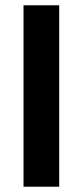

<svg xmlns="http://www.w3.org/2000/svg" viewBox="-20 -705 312 725"><path d="M203.6 0H68.8V-685.1H203.6Z"/></svg>

Font: Estedad-FD Bold
Style: Regular
Weight: 700
Designer: Amin Abedi
Version: Version 7.3